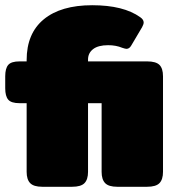

<svg xmlns="http://www.w3.org/2000/svg" viewBox="-25 -715 679 735"><path d="M77 -57V-320H50Q18 -320 6.5 -333.5Q-5 -347 -5 -377V-423Q-5 -453 6.5 -466.5Q18 -480 50 -480H77V-485Q77 -587 142.5 -641Q208 -695 328 -695Q448 -695 512 -649Q525 -640 525 -629Q525 -622 519 -611L477 -540Q470 -528 459 -528Q455 -528 443 -532Q419 -542 389 -542Q351 -542 331.5 -527Q312 -512 312 -487V-480H538Q572 -480 585.5 -466.5Q599 -453 599 -423V-57Q599 -28 585.5 -14Q572 0 538 0H424Q391 0 377.5 -14Q364 -28 364 -57V-320H312V-57Q312 -28 298.5 -14Q285 0 251 0H137Q104 0 90.5 -14Q77 -28 77 -57Z"/></svg>

Font: Mitr
Style: Bold
Weight: 700
Designer: Thanarat Vachiruckul
Foundry: Cadson Demak
Version: Version 1.003